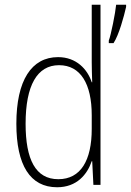

<svg xmlns="http://www.w3.org/2000/svg" viewBox="-20 -780 552 810"><path d="M221 10C304 10 348 -44 367 -100H369L374 0H404V-760H367V-517C367 -491 368 -463 369 -433H367C349 -488 302 -539 225 -539C113 -539 49 -441 49 -258C49 -83 107 10 221 10ZM512 -751V-760H470C467 -727 448 -631 439 -609V-598H459C482 -633 503 -711 512 -751ZM226 -24C130 -24 88 -107 88 -258C88 -420 137 -505 229 -505C320 -505 367 -426 367 -294V-236C367 -104 321 -24 226 -24Z"/></svg>

Font: Noto Sans Devanagari UI Condensed ExtraLight
Style: Regular
Weight: 200
Width: 3
Designer: Jelle Bosma - Monotype Design Team
Foundry: Monotype Imaging Inc.
Version: Version 2.004